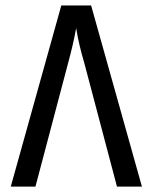

<svg xmlns="http://www.w3.org/2000/svg" viewBox="-20 -694 568 714"><path d="M208 -673.8H318.8L507.8 0H415L293.9 -458Q272.5 -530.3 263.2 -589.8Q253.4 -533.2 232.9 -458L111.8 0H20Z"/></svg>

Font: Noto Sans Kufi Arabic
Style: Regular
Weight: 400
Designer: Monotype Design team
Foundry: Monotype Imaging Inc.
Version: Version 1.02